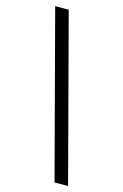

<svg xmlns="http://www.w3.org/2000/svg" viewBox="-146 -895 721 1123"><g transform="rotate(15 214.5 -333.5)"><path d="M124 -831.5 387.2 165.5H305.2L42 -831.5Z"/></g></svg>

Font: Noto Sans Bengali
Style: Regular
Weight: 400
Designer: Monotype Design team
Foundry: Monotype Imaging Inc.
Version: Version 1.00